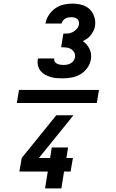

<svg xmlns="http://www.w3.org/2000/svg" viewBox="-20 -873 640 1061"><path d="M515 -304H73L85 -376H527ZM325 -440Q308 -440 291 -441.5Q274 -443 258 -448Q242 -453 228 -461Q214 -469 204 -481.5Q194 -494 190 -510.5Q186 -527 189 -545L190 -550H280V-548Q278 -539 283 -531.5Q288 -524 296 -520.5Q304 -517 313 -515.5Q322 -514 331 -514Q341 -514 351 -516Q361 -518 370.5 -523Q380 -528 386.5 -537Q393 -546 394 -556Q397 -570 390.5 -582.5Q384 -595 372.5 -602Q361 -609 347 -610.5Q333 -612 318 -612L330 -687Q343 -687 356 -688Q369 -689 381.5 -695.5Q394 -702 404 -713Q414 -724 416 -737Q418 -746 415.5 -754.5Q413 -763 406.5 -768.5Q400 -774 391.5 -776Q383 -778 374 -778Q366 -778 357.5 -776.5Q349 -775 341 -770.5Q333 -766 327.5 -758.5Q322 -751 320 -743H231Q235 -767 249.5 -789.5Q264 -812 285.5 -827Q307 -842 331.5 -847.5Q356 -853 380 -853Q407 -853 432.5 -846Q458 -839 475.5 -822Q493 -805 501 -780Q509 -755 505 -728Q503 -715 496.5 -702.5Q490 -690 481.5 -679Q473 -668 461.5 -659.5Q450 -651 437 -646Q450 -638 459 -627Q468 -616 474.5 -603Q481 -590 483 -575Q485 -560 482 -544Q478 -519 462 -497Q446 -475 423.5 -462Q401 -449 375.5 -444.5Q350 -440 325 -440ZM229 168 244 75H87L100 0L291 -236H386L195 0H257L266 -58H356L347 0H383L370 75H334L319 168Z"/></svg>

Font: Iosevka XBd Ex Obl
Style: Regular
Weight: 800
Width: 7
Italic angle: -9°
Monospace: yes
Designer: Belleve Invis
Foundry: Belleve Invis
Version: Version 32.5.0; ttfautohint (v1.8.4)